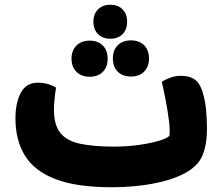

<svg xmlns="http://www.w3.org/2000/svg" viewBox="-20 -772 933 808"><path d="M450 16Q303 16 214 -18Q125 -52 85 -117Q45 -182 45 -274Q45 -339 67.5 -381.5Q90 -424 140 -424Q163 -424 184 -417.5Q205 -411 216 -403Q213 -387 210 -359.5Q207 -332 207 -311Q207 -246 234 -212.5Q261 -179 317.5 -167Q374 -155 460 -155Q512 -155 560 -161.5Q608 -168 643.5 -178Q679 -188 693 -200Q696 -224 691 -264Q686 -304 677.5 -348.5Q669 -393 661 -428Q673 -436 695 -444.5Q717 -453 741 -453Q781 -453 804 -434Q827 -415 839 -361Q844 -341 846.5 -317Q849 -293 850 -270.5Q851 -248 851 -232Q851 -162 831.5 -116.5Q812 -71 754 -41Q700 -13 620.5 1.5Q541 16 450 16ZM444 -609Q412 -609 392.5 -628.5Q373 -648 373 -681Q373 -713 392.5 -732.5Q412 -752 444 -752Q477 -752 496 -732.5Q515 -713 515 -681Q515 -648 496 -628.5Q477 -609 444 -609ZM358 -449Q323 -449 302 -469.5Q281 -490 281 -525Q281 -560 302 -580.5Q323 -601 358 -601Q392 -601 412.5 -580.5Q433 -560 433 -525Q433 -490 412.5 -469.5Q392 -449 358 -449ZM531 -450Q496 -450 475.5 -470.5Q455 -491 455 -526Q455 -561 475.5 -581.5Q496 -602 531 -602Q566 -602 586.5 -581.5Q607 -561 607 -526Q607 -491 586.5 -470.5Q566 -450 531 -450Z"/></svg>

Font: Baloo Bhaijaan 2 ExtraBold
Style: Regular
Weight: 800
Designer: Sanskriti Dholi, Noopur Datye and Ek Type
Foundry: Ek Type
Version: Version 1.701